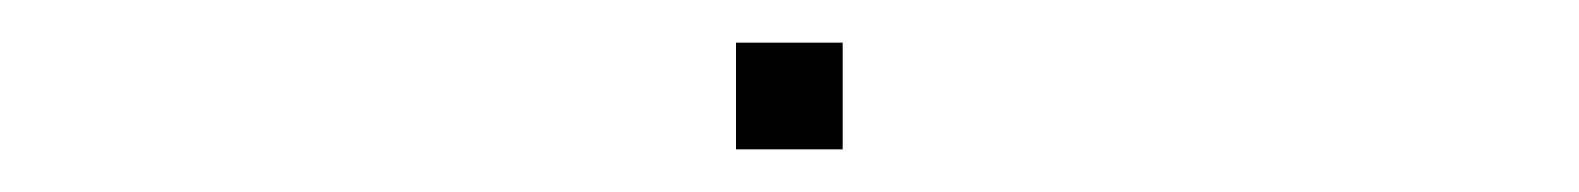

<svg xmlns="http://www.w3.org/2000/svg" viewBox="-20 -395 740 90"><path d="M325 -325H375V-375H325Z"/></svg>

Font: Melete UltraLight
Style: Regular
Weight: 200
Width: 6
Designer: Sora Sagano
Foundry: DOT COLON
Version: Version 0.200;FEAKit 1.0